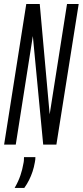

<svg xmlns="http://www.w3.org/2000/svg" viewBox="-28 -720 411 956"><path d="M-7.5 0 102.8 -700H169.9L219.3 -150.7L305.7 -700H363.8L252.8 0H187.1L135.5 -540.5L50.5 0ZM91.5 62.5H148.2Q148.2 68.2 147.7 74.7Q147.2 81.1 145.5 88.3Q141.3 112.7 133.9 134.9Q126.5 157 116.6 176.7Q106.8 196.4 93 215.7H44.9Q64.2 182 74 152.3Q83.9 122.6 88.5 94.5Q90.5 86.5 91 78Q91.5 69.5 91.5 62.5Z"/></svg>

Font: Georama ExtraCondensed Thin
Style: Italic
Weight: 100
Width: 2
Italic angle: -9°
Designer: Jean-Baptiste Levee
Foundry: Production Type
Version: Version 1.001